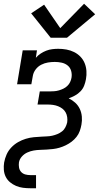

<svg xmlns="http://www.w3.org/2000/svg" viewBox="-21 -798 541 1023"><path d="M141 205Q121 205 101.5 202.5Q82 200 64.5 192.5Q47 185 32.5 173Q18 161 9.5 144Q1 127 -0.5 107Q-2 87 1 68Q5 46 14 25.5Q23 5 39 -12Q55 -29 75 -40.5Q95 -52 116.5 -58.5Q138 -65 159.5 -67Q181 -69 202 -70H203Q217 -71 230.5 -71.5Q244 -72 257.5 -75Q271 -78 284.5 -83.5Q298 -89 309.5 -98Q321 -107 327.5 -120Q334 -133 337 -146Q339 -160 337 -174Q335 -188 328.5 -199.5Q322 -211 311.5 -219Q301 -227 288.5 -232Q276 -237 262 -239Q248 -241 234 -241H179L191 -311H245Q257 -311 269 -312Q281 -313 293 -316.5Q305 -320 316.5 -325.5Q328 -331 337.5 -340Q347 -349 352.5 -360.5Q358 -372 360 -384Q363 -403 358 -420.5Q353 -438 339.5 -449Q326 -460 308 -464Q290 -468 271 -468Q253 -468 234.5 -465Q216 -462 198.5 -453Q181 -444 169 -428Q157 -412 154 -394L146 -349H70L100 -530H176L170 -490Q181 -503 195.5 -512.5Q210 -522 225.5 -528Q241 -534 257.5 -536Q274 -538 289 -538Q312 -538 333.5 -534Q355 -530 374 -520.5Q393 -511 407.5 -496Q422 -481 430 -461.5Q438 -442 439.5 -420Q441 -398 437 -376Q434 -359 427.5 -342Q421 -325 408 -311.5Q395 -298 378.5 -289Q362 -280 345 -274Q364 -265 379.5 -251Q395 -237 404 -218Q413 -199 415 -177Q417 -155 413 -134Q410 -117 404 -100Q398 -83 386.5 -68.5Q375 -54 360.5 -43Q346 -32 329.5 -24Q313 -16 296 -11Q279 -6 261.5 -4Q244 -2 227 -1Q210 0 192.5 0.5Q175 1 158 4Q141 7 124.5 14.5Q108 22 95.5 36Q83 50 80 67Q78 81 80.5 95Q83 109 92 118.5Q101 128 114 131.5Q127 135 141 135H171V205ZM249 -597 145 -727 214 -773 300 -648 427 -778 486 -722 336 -597Z"/></svg>

Font: Iosevka Slab Oblique
Style: Regular
Weight: 400
Italic angle: -9°
Monospace: yes
Designer: Belleve Invis
Foundry: Belleve Invis
Version: Version 11.1.1; ttfautohint (v1.8.3)